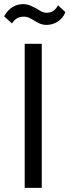

<svg xmlns="http://www.w3.org/2000/svg" viewBox="-45 -913 338 933"><path d="M75 0H158V-700H75ZM-25 -834 13 -799C30 -824 46 -832 72 -832C90 -832 100 -825 120 -814C137 -803 155 -792 181 -792C218 -792 256 -812 273 -854L237 -887C221 -858 202 -851 181 -851C164 -851 150 -860 133 -871C113 -881 94 -893 68 -893C29 -893 -3 -873 -25 -834Z"/></svg>

Font: Vanilla Cream Book
Style: Regular
Weight: 400
Designer: Jeremy Tribby, Jinavaṁso
Foundry: Tribby Type
Version: Version 1.422;Glyphs 3.1.2 (3151)